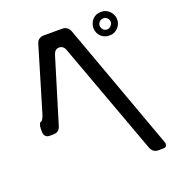

<svg xmlns="http://www.w3.org/2000/svg" viewBox="-153 -894 1035 1122"><g transform="rotate(-20 364.0 -332.5)"><path d="M551 -641Q572 -623 601 -623Q633 -623 654 -645Q675 -667 675 -696Q675 -725 654 -747.5Q633 -770 601 -770Q567 -770 547 -747.5Q527 -725 527 -696Q527 -664 551 -641ZM601 -661Q585 -661 575.5 -672Q566 -683 566 -696Q566 -709 575.5 -719.5Q585 -730 601 -730Q615 -730 625 -719.5Q635 -709 635 -696Q635 -683 624 -672Q613 -661 601 -661ZM72 -192H96Q112 -192 124 -200.5Q136 -209 141 -227L263 -627Q273 -658 299 -658Q327 -658 337 -627L593 71Q606 105 640 105H668Q693 105 693 85Q693 78 690 71L402 -721Q395 -739 382.5 -747Q370 -755 354 -755H239Q223 -755 210.5 -746.5Q198 -738 193 -720L74 -322Q72 -315 69 -308.5Q66 -302 63 -297Q57 -287 52 -287Q46 -287 41.5 -275.5Q37 -264 37 -249V-228Q37 -212 46 -202Q55 -192 72 -192Z"/></g></svg>

Font: WDXL Lubrifont TC
Style: Regular
Weight: 400
Designer: [WDXL Lubrifont] Copyright 2020-2022 (c) NightFurySL2001, Skr-ZERO; [ZCOOL QingKe HuangYou] Copyright 2018-2022 (c) The 
Version: Version 2.001;hotconv 1.1.1;makeotfexe 2.6.0